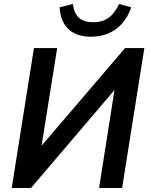

<svg xmlns="http://www.w3.org/2000/svg" viewBox="-20 -947 753 967"><path d="M39 0 151 -705H268L184 -179L161 -180L610 -705H707L595 0H479L562 -528L585 -527L136 0ZM438 -762Q390 -762 355.5 -779Q321 -796 302 -829Q283 -862 280 -910L347 -927Q353 -879 378 -857Q403 -835 449 -835Q496 -835 526.5 -857Q557 -879 580 -927L641 -910Q624 -861 594.5 -828Q565 -795 525 -778.5Q485 -762 438 -762Z"/></svg>

Font: Nunito Sans 10pt SemiCondensed
Style: Bold Italic
Weight: 700
Width: 4
Italic angle: -9°
Designer: Vernon Adams
Foundry: Vernon Adams
Version: Version 3.101;gftools[0.9.27]